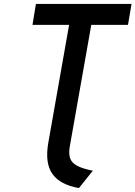

<svg xmlns="http://www.w3.org/2000/svg" viewBox="-20 -720 690 978"><path d="M382 238Q286 221 247 166Q208 111 226 7.5L332 -593.5H145.5L163 -700H650L632 -593.5H445L335.5 26Q329 63.5 337.5 87Q346 110.5 374 125Q402 139.5 453 149.5Z"/></svg>

Font: Overpass SemiBold
Style: Italic
Weight: 600
Italic angle: -10°
Designer: Delve Withrington, Dave Bailey, Thomas Jockin
Foundry: Delve Fonts LLC
Version: Version 4.000